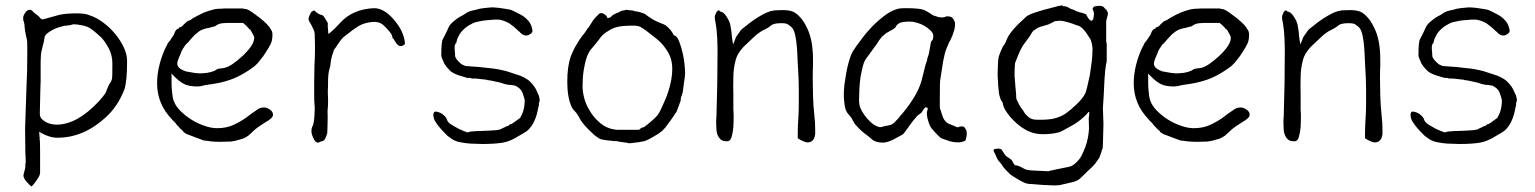

<svg xmlns="http://www.w3.org/2000/svg" viewBox="-20 -513 5628 704"><path d="M342 -141Q351 -151 358.5 -160.5Q366 -170 368 -174Q370 -179 372 -185L375 -192Q378 -200 379 -201Q382 -205 388 -216Q390 -221 391 -225Q392 -229 392 -281Q392 -311 378 -337Q361 -369 342 -384Q337 -388 333 -392Q328 -396 322 -401Q311 -410 302 -414Q290 -419 276 -421Q261 -424 250 -424Q248 -424 241 -422Q239 -421 239 -421H238Q234 -420 230 -420Q227 -420 225 -419Q224 -419 221 -419H220Q212 -418 200 -414Q187 -411 176 -405Q164 -399 155 -392Q144 -384 143 -374Q142 -364 139 -353Q138 -350 137 -346Q136 -341 135 -337Q131 -323 130 -310.5Q129 -298 129 -286V-214Q129 -201 128 -187Q127 -164 127 -141Q126 -118 126 -95Q126 -85 133 -77Q140 -70 149 -65Q158 -60 169 -58Q180 -56 188 -56Q262 -56 342 -141ZM95 171Q88 165 77 153Q66 140 66 131Q66 124 71 110V109Q73 103 73 96Q72 86 74 85Q75 85 74 75Q74 66 74 65Q73 57 73 48Q73 3 72 -39L73 -72Q74 -92 77 -190Q80 -250 80 -310V-338Q80 -362 79 -366Q70 -404 70 -420Q70 -422 69 -426L68 -431V-432Q67 -434 67 -434V-435L66 -436Q65 -439 65 -448Q65 -456 73 -467Q80 -477 89 -477Q95 -477 98 -474Q104 -466 112 -461Q122 -454 123 -452Q132 -440 138 -442Q190 -457 199 -459H200Q222 -464 263 -464Q275 -464 287.5 -462.5Q300 -461 311 -456Q335 -448 359 -430Q383 -412 402 -389Q422 -365 434 -339Q446 -314 446 -289Q446 -214 436 -185Q425 -156 408 -130Q391 -104 369 -84Q287 -8 191 -8Q175 -8 159.5 -13Q144 -18 132 -25L124 -30V-21V-12V-11L125 -7V2Q129 -13 126 -32L127 -26Q125 -14 126 -3Q127 15 127 45V120Q127 125 124 132Q120 140 114 148Q109 156 103 163Q99 168 95 171ZM138 -443 137 -442Q138 -442 138 -442Q138 -442 138 -443Z M625 -60Q623 -63 617 -68Q615 -71 613 -72Q612 -73 611 -74V-75Q556 -131 556 -208Q556 -242 565.5 -278.5Q575 -315 591 -346H592Q593 -351 596 -355.5Q599 -360 602 -363L603 -364L615 -382Q618 -386 619 -390Q621 -394 623 -399Q625 -402 627.5 -404.5Q630 -407 634 -408L635 -409H637V-411V-413H639H640H641Q643 -414 645 -415Q649 -417 652 -421Q655 -425 659 -428Q663 -431 667 -435Q679 -439 687 -446Q710 -459 728 -467Q746 -474 766 -479Q777 -481 786 -481Q795 -481 806 -482H855Q861 -482 869 -482Q876 -481 885 -479Q892 -477 905 -468Q918 -459 932 -448Q946 -437 958 -425Q969 -414 971 -408L972 -407Q979 -398 979 -387Q979 -365 973 -353Q967 -340 955 -322Q950 -314 945.5 -307.5Q941 -301 935 -294Q930 -287 925 -281.5Q920 -276 913 -270Q876 -242 841 -227Q806 -212 760 -205L733 -201Q716 -196 703 -196Q672 -196 655 -205Q637 -214 618 -234L613 -239L609 -244V-237V-231V-208Q609 -192 611 -175Q612 -158 617 -143Q624 -124 642 -106Q660 -88 682.5 -74Q705 -60 729 -52Q754 -43 776 -43Q810 -43 836 -55Q862 -67 883 -82Q893 -90 902 -96.5Q911 -103 919 -108Q932 -119 948 -119Q958 -119 970 -111Q981 -103 981 -93V-90Q979 -83 974 -79Q967 -73 961 -69H960Q949 -62 937.5 -54.5Q926 -47 916 -39Q908 -32 902 -26L891 -16Q884 -11 877 -7.5Q870 -4 862 -2H861Q844 4 827 6Q809 7 789 7Q769 7 755 5.5Q741 4 727 2L700 -8Q686 -13 666 -21Q664 -21 663 -22Q662 -23 660 -24V-25H659Q655 -27 654 -28L653 -29V-30Q649 -35 645 -38Q641 -41 638 -45Q635 -49 631 -52Q628 -55 625 -60ZM642 -315Q640 -310 635 -299Q630 -286 630 -280Q630 -269 641 -261Q650 -255 662 -251H663Q677 -248 691 -246Q705 -244 713 -244Q723 -244 740 -246Q757 -249 765 -253H766Q776 -260 781 -261Q786 -262 796 -263Q811 -264 831 -277Q850 -290 868 -306.5Q886 -323 899 -341Q912 -359 912 -374Q912 -380 907 -388Q903 -396 898 -404L896 -405V-406Q892 -407 891 -410Q888 -414 885 -416V-417Q880 -421 878 -423L873 -427V-428L872 -429H871H870H814Q806 -429 798 -428Q782 -427 772 -419Q769 -417 767 -416Q766 -416 766 -416Q764 -416 761 -415L747 -411Q735 -409 726 -406Q717 -403 710 -398Q703 -393 696 -387Q689 -380 681 -371Q673 -362 669 -357Q663 -352 658 -346V-345Q655 -340 651 -335Q646 -328 642 -315Z M1153 7Q1149 10 1147 10Q1134 11 1124 -19Q1122 -26 1122 -32Q1122 -44 1126 -50Q1131 -59 1133 -89Q1135 -118 1133 -131Q1132 -142 1132 -163V-214Q1132 -245 1133 -273Q1135 -302 1135 -341Q1134 -380 1134 -387Q1134 -396 1130 -404Q1127 -410 1123 -418.5Q1119 -427 1113 -436Q1110 -442 1113 -452Q1118 -464 1120 -467Q1122 -470 1126 -472Q1129 -473 1132 -475Q1145 -462 1156 -459Q1166 -457 1169 -450Q1175 -441 1179 -434Q1182 -430 1182 -426Q1181 -419 1183 -402L1184 -388L1195 -397Q1208 -408 1227 -429Q1272 -479 1350 -483Q1388 -484 1425 -440Q1462 -397 1465 -352Q1458 -344 1449 -344Q1440 -344 1432 -356Q1429 -360 1428 -362Q1426 -368 1420 -373Q1418 -376 1418 -381Q1416 -391 1388 -419Q1370 -436 1341 -432Q1314 -429 1294 -417Q1276 -406 1245 -381Q1236 -376 1221 -354Q1208 -334 1205 -331L1204 -330V-328Q1195 -304 1193 -288Q1192 -273 1189 -263Q1184 -250 1183 -223Q1183 -197 1182 -178Q1183 -159 1183 -142.5Q1183 -126 1181 -105Q1182 -84 1181 -56L1180 -24Q1179 -23 1177.5 -17.5Q1176 -12 1173 -6Q1170 0 1166 3Q1159 5 1153 7Z M1855 -58Q1855 -58 1853 -58Q1847 -56 1846 -54Q1844 -50 1840 -51Q1840 -51 1833 -48Q1832 -47 1830 -46Q1824 -44 1819 -41Q1816 -38 1802 -36Q1779 -34 1750 -33Q1730 -33 1710 -31H1708L1704 -30H1703H1702Q1698 -28 1696 -28H1692Q1689 -28 1686 -31L1682 -32H1680L1679 -33L1675 -35L1663 -40Q1656 -44 1647 -49Q1636 -55 1632 -58Q1630 -60 1625 -64Q1621 -69 1619 -73V-74Q1616 -84 1603 -94Q1591 -103 1576 -104Q1573 -104 1571 -100Q1569 -98 1569 -92Q1569 -78 1577 -66Q1586 -52 1595 -42Q1602 -35 1606 -30Q1611 -25 1616 -20Q1620 -15 1625.5 -11.5Q1631 -8 1636 -4Q1646 3 1660 7Q1674 10 1689 12Q1704 14 1720 14Q1735 15 1748 15Q1793 15 1824 10Q1852 5 1883 -15Q1890 -19 1890 -19L1891 -20Q1896 -22 1898 -24H1899Q1913 -32 1921 -41Q1931 -52 1937.5 -65.5Q1944 -79 1948 -93Q1952 -108 1954 -120Q1955 -125 1956 -125Q1956 -126 1956 -133V-134V-135Q1956 -135 1958 -141Q1959 -144 1959 -147Q1959 -150 1958 -153Q1957 -156 1956 -161Q1956 -165 1953 -168Q1951 -171 1951 -174H1950V-175Q1942 -197 1920 -217Q1908 -227 1886 -236Q1863 -244 1837 -252Q1802 -261 1776 -263Q1726 -269 1713 -269Q1705 -270 1701 -270Q1691 -271 1687 -271Q1685 -272 1675 -276Q1670 -279 1665 -284Q1655 -293 1651 -301Q1648 -305 1648 -323Q1648 -327 1647 -333Q1647 -339 1647 -342Q1647 -344 1648 -348Q1652 -358 1653 -354Q1653 -354 1653 -355Q1655 -369 1662 -381Q1668 -394 1680 -405Q1691 -416 1705 -423Q1718 -431 1730 -433Q1741 -435 1750 -437Q1752 -438 1791 -441Q1807 -442 1816 -440Q1835 -435 1848 -427Q1865 -415 1875 -405Q1880 -401 1884 -397Q1888 -393 1890 -391Q1892 -390 1894 -388Q1896 -386 1902 -384Q1906 -382 1912 -383Q1920 -384 1928 -391Q1934 -397 1932 -404Q1928 -425 1917 -437Q1904 -452 1886 -461Q1861 -474 1853 -477Q1845 -479 1811 -484Q1793 -486 1782 -486Q1747 -483 1739 -481Q1726 -477 1711 -474Q1697 -471 1688 -464Q1678 -457 1667 -452Q1658 -447 1646 -437Q1631 -425 1626 -415Q1614 -388 1604 -370Q1598 -361 1598 -310Q1598 -303 1609 -280Q1611 -277 1618 -267Q1629 -255 1632 -252Q1641 -245 1649 -242Q1654 -239 1678 -232Q1694 -227 1695 -227Q1702 -229 1710 -225Q1711 -225 1725 -225L1761 -221H1762H1763Q1767 -219 1769 -219Q1774 -219 1778 -218L1815 -210Q1824 -207 1830 -205Q1837 -203 1844 -202Q1851 -202 1856 -201Q1868 -199 1869 -199Q1888 -190 1895 -175Q1903 -152 1903 -150Q1905 -144 1903 -128Q1902 -119 1899 -108Q1897 -100 1894 -94Q1889 -83 1888 -82Q1887 -80 1875 -72Q1864 -63 1855 -58ZM1615 -20 1616 -19Q1616 -20 1615.5 -20Q1615 -20 1615 -20Z M2411 -129Q2423 -155 2429 -173Q2437 -197 2441 -219Q2445 -242 2445 -258Q2445 -286 2437 -306Q2429 -325 2417 -340Q2404 -358 2387 -371Q2378 -378 2369 -385Q2360 -392 2350 -400Q2336 -410 2327 -415Q2318 -419 2300 -419Q2262 -419 2243 -414Q2223 -409 2208 -398Q2189 -387 2180 -373Q2176 -367 2153 -339Q2153 -339 2152 -338H2151V-337L2147 -332Q2143 -328 2139 -320Q2132 -308 2128 -292.5Q2124 -277 2121 -260Q2118 -243 2117 -226.5Q2116 -210 2116 -197Q2116 -176 2122.5 -152Q2129 -128 2143 -106Q2156 -84 2175 -67Q2191 -51 2216 -42Q2223 -40 2229 -39L2242 -37H2243H2322H2324L2325 -39Q2333 -46 2336 -45.5Q2339 -45 2347 -51Q2355 -57 2369 -69Q2385 -83 2392 -92Q2400 -103 2411 -129ZM2453 -92Q2437 -68 2431 -61Q2418 -42 2411 -36Q2407 -32 2393 -22Q2383 -16 2373 -10Q2368 -7 2358 -2Q2346 3 2345 4Q2323 9 2301 11Q2286 13 2283 12V11Q2282 11 2275 10L2247 6Q2247 5 2247 5V6Q2247 6 2247 6V5Q2242 5 2229 4Q2220 3 2210 2H2209Q2200 1 2190 -1Q2182 -2 2178 -5H2177Q2168 -11 2159 -18Q2148 -28 2138 -38Q2128 -48 2119 -59Q2108 -73 2107 -76Q2102 -86 2098 -92Q2095 -98 2086 -107H2087H2086Q2078 -115 2073 -128Q2068 -140 2065 -156Q2062 -171 2061 -186Q2060 -201 2060 -213Q2060 -242 2063 -263Q2066 -285 2072 -304Q2079 -323 2090 -343Q2106 -371 2118 -385Q2129 -399 2129 -400L2134 -408Q2139 -412 2145 -423Q2152 -435 2155 -439Q2168 -455 2172 -457V-458Q2176 -462 2179 -464Q2182 -465 2186 -465Q2188 -465 2192 -463H2193Q2205 -455 2205 -452Q2205 -448 2208 -447Q2212 -447 2214 -448L2217 -449L2218 -450H2219L2227 -458Q2227 -458 2231 -460Q2240 -465 2249 -468Q2258 -474 2262 -474Q2278 -476 2278 -478Q2279 -475 2281 -477L2282 -476H2284L2302 -474Q2305 -474 2306 -472H2307Q2323 -470 2331 -467Q2345 -463 2350 -458Q2353 -455 2370 -444Q2380 -438 2391 -433Q2412 -424 2413 -424Q2414 -424 2421 -420Q2426 -416 2431 -411Q2435 -407 2440 -401Q2444 -396 2449 -387L2450 -385L2451 -383H2453L2454 -382H2456Q2465 -376 2471 -359Q2478 -341 2483 -319Q2488 -297 2490 -277Q2492 -256 2492 -245Q2492 -233 2488 -210Q2485 -191 2483 -172Q2480 -168 2480 -163Q2479 -160 2477 -156V-155Q2476 -152 2476 -146Q2476 -143 2474 -139Q2462 -107 2461 -104Q2460 -103 2453 -92ZM2262 -474Q2262 -475 2262 -475Z M2905 -6Q2905 -41 2906 -59L2908 -94Q2909 -111 2909 -147V-183Q2909 -207 2908 -228Q2907 -250 2905 -282Q2904 -313 2902 -339Q2900 -365 2896 -383Q2892 -401 2886 -409Q2882 -415 2870 -423Q2864 -428 2845 -428Q2819 -428 2809 -421Q2796 -410 2780 -403Q2762 -394 2743 -376Q2725 -359 2706 -341Q2684 -317 2678 -295Q2669 -262 2669 -231Q2668 -196 2669 -166Q2669 -136 2669 -111Q2669 -107 2670 -94Q2670 -82 2670 -75Q2670 -61 2669 -47Q2667 -26 2662 -9Q2657 5 2647 5Q2630 5 2623 -1Q2616 -7 2612 -16Q2608 -24 2607 -36Q2606 -48 2606 -60Q2606 -67 2606 -73Q2607 -80 2607 -86Q2609 -147 2610 -208.5Q2611 -270 2611 -332Q2611 -350 2610 -368Q2608 -402 2607 -407Q2606 -416 2604 -428Q2601 -442 2601 -446Q2601 -452 2601 -454Q2602 -456 2605 -464Q2606 -469 2610 -472Q2612 -475 2616 -475Q2619 -472 2622 -470H2625L2627 -469Q2637 -465 2647 -447Q2655 -435 2658 -421Q2660 -409 2662 -396Q2663 -381 2665 -368L2668 -350L2675 -367Q2678 -378 2685 -386Q2692 -396 2697 -403Q2702 -408 2714 -417Q2726 -427 2740 -437Q2754 -447 2769 -455.5Q2784 -464 2791 -467Q2805 -473 2820 -475Q2835 -476 2850 -476Q2880 -476 2894 -467Q2909 -458 2925 -436Q2941 -411 2949 -386Q2957 -360 2959 -335Q2961 -316 2961 -296Q2961 -289 2961 -273Q2960 -255 2960 -225Q2960 -201 2961 -163.5Q2962 -126 2966 -89Q2969 -64 2969 -38Q2969 -30 2969 -21Q2968 -13 2965 -6Q2962 1 2956 5Q2948 10 2938 9Q2934 9 2919 2Q2915 1 2912 -2Q2905 -6 2905 -6ZM2956 5ZM2697 -403Z M3244 -400Q3241 -399 3238 -396Q3236 -395 3235 -394V-395L3234 -394Q3233 -393 3232 -393H3231L3230 -392Q3224 -387 3218 -382Q3213 -378 3208 -371Q3202 -364 3199 -358Q3196 -353 3191 -346Q3185 -339 3179 -330L3171 -319Q3166 -311 3160 -304Q3149 -291 3144 -271Q3139 -251 3135 -229Q3132 -206 3131 -185Q3130 -164 3130 -150Q3130 -150 3130 -141Q3130 -137 3131 -131Q3132 -121 3140 -106Q3148 -92 3159 -79Q3171 -65 3184 -56Q3202 -45 3211 -47Q3218 -49 3226 -51Q3248 -54 3255 -60Q3262 -66 3269 -74Q3276 -80 3279 -86Q3289 -96 3304 -116Q3324 -142 3339 -169Q3354 -197 3360 -221Q3373 -273 3374 -277Q3378 -287 3378 -289L3379 -290L3380 -298Q3381 -300 3384 -310Q3386 -315 3387 -322Q3388 -327 3389 -334Q3390 -340 3391 -345Q3392 -351 3393 -356Q3395 -360 3395 -363H3396L3397 -364Q3402 -367 3402 -382Q3402 -392 3391 -402Q3382 -411 3369 -418.5Q3356 -426 3341 -430Q3327 -434 3315 -434Q3300 -434 3285 -431Q3271 -428 3262 -411Q3261 -411 3261 -410H3260Q3259 -409 3257 -407H3256Q3254 -405 3252 -404Q3247 -402 3244 -400ZM3505 8Q3501 9 3489 9Q3477 9 3463 5Q3448 0 3434 -5Q3424 -9 3397 -41Q3389 -50 3383 -71Q3375 -96 3381 -111Q3384 -117 3377 -119L3375 -120L3373 -119Q3368 -115 3365 -110Q3361 -103 3359 -100Q3342 -89 3338 -82Q3329 -72 3321 -61Q3309 -44 3300.5 -32.5Q3292 -21 3290 -20Q3287 -18 3253 0Q3245 4 3235 7Q3226 10 3217 10Q3190 10 3176 -3Q3170 -9 3159 -17Q3148 -25 3139 -33Q3130 -41 3122 -50Q3114 -58 3111 -64Q3107 -72 3103 -79Q3099 -85 3092 -93Q3080 -105 3077 -127Q3074 -149 3074 -165Q3074 -180 3076 -201Q3079 -223 3083 -246Q3087 -268 3093 -289Q3099 -310 3106 -323Q3117 -341 3137 -367Q3156 -393 3179 -417Q3202 -440 3228 -459Q3253 -477 3278 -482Q3287 -483 3294 -483Q3302 -483 3309 -483Q3327 -483 3347 -481Q3366 -479 3379 -471Q3385 -467 3392 -463Q3401 -456 3407 -455Q3413 -453 3419 -451Q3426 -449 3434 -449H3435Q3442 -449 3448 -452L3450 -453Q3451 -453 3455 -453H3454H3455Q3470 -453 3475 -444Q3482 -434 3482 -424Q3482 -415 3479 -403Q3473 -386 3472 -382Q3468 -373 3463 -362H3462Q3458 -352 3453 -341Q3447 -329 3444 -315Q3438 -289 3438 -287Q3429 -228 3428 -223Q3426 -217 3426 -156V-122Q3426 -114 3429 -109Q3430 -105 3436 -87Q3444 -63 3467 -56Q3474 -53 3488 -47Q3494 -45 3499 -49Q3509 -50 3511 -49H3512Q3514 -49 3518 -44Q3522 -38 3524 -32Q3526 -23 3524 -14Q3522 -1 3519 3Q3516 5 3505 8Z M3976 -237Q3976 -237 3981 -272Q3984 -292 3985 -309Q3986 -327 3986 -334Q3986 -341 3983 -355Q3980 -368 3975 -374Q3969 -384 3964 -391Q3952 -407 3950 -408Q3940 -417 3936 -418Q3928 -420 3913 -426Q3905 -429 3886 -434Q3872 -437 3868 -437Q3860 -437 3855 -436Q3848 -436 3845 -434Q3835 -428 3823 -423Q3802 -417 3799 -416H3798Q3795 -415 3785 -411L3784 -410Q3778 -407 3772 -402H3771Q3765 -397 3755 -379Q3742 -362 3730 -345Q3722 -332 3713 -310Q3702 -283 3702 -282Q3700 -269 3700 -236Q3700 -230 3703 -197Q3706 -168 3706 -161Q3705 -152 3711 -141Q3720 -123 3723 -119Q3735 -104 3736 -100Q3738 -96 3751 -84Q3758 -78 3766 -76Q3771 -74 3784 -74Q3826 -73 3849 -79.5Q3872 -86 3888.5 -97.5Q3905 -109 3928 -131Q3951 -153 3960 -172Q3964 -181 3976 -237ZM3972 -79Q3975 -100 3974 -101Q3973 -105 3969 -100Q3963 -92 3956 -86Q3943 -74 3933 -67Q3923 -59 3904 -49Q3871 -30 3863 -28Q3838 -21 3805 -21Q3780 -21 3761 -28Q3737 -37 3717 -53Q3697 -69 3682 -87Q3663 -111 3659 -125Q3656 -139 3655 -140L3652 -143Q3651 -143 3648 -152Q3644 -164 3643 -170L3640 -199L3638 -237L3639 -277Q3640 -299 3643 -308Q3645 -316 3657 -342Q3665 -351 3671 -367Q3682 -398 3743 -452Q3757 -465 3842 -486Q3854 -489 3861 -491Q3869 -493 3877 -493V-492V-490H3886Q3890 -488 3893 -488L3895 -487Q3898 -484 3908 -480Q3917 -477 3917 -477H3918Q3925 -472 3929 -471Q3931 -470 3937 -469V-468L3943 -467Q3949 -466 3950 -465Q3955 -463 3962 -461V-460L3963 -459Q3964 -457 3968 -450Q3973 -442 3977 -439Q3984 -434 3988 -442L3989 -443V-444Q3989 -445 3990 -453Q3992 -458 3991 -465V-466Q3991 -466 3989 -473L3988 -477H3987Q3986 -477 3986 -478L3987 -483Q3988 -485 3989 -486Q3990 -488 3992 -489Q3995 -490 4003 -491Q4009 -492 4014 -492Q4018 -491 4021 -490H4022Q4026 -488 4027 -487Q4030 -484 4034 -479Q4035 -478 4037 -477Q4038 -475 4039 -473Q4041 -469 4042 -467Q4042 -463 4042 -459Q4041 -454 4039 -448V-447Q4036 -440 4036 -432V-404Q4036 -390 4036 -382Q4035 -362 4038 -351V-298Q4038 -283 4037 -283H4036H4037Q4036 -282 4034 -267V-266Q4033 -264 4030 -225Q4030 -225 4027 -164L4024 -117L4026 -58Q4026 -49 4025 -22Q4024 29 4023 31Q4020 37 4019 42V43Q4017 50 4011 65Q4010 67 4002 78Q3997 85 3995 88Q3993 90 3993 90L3980 104Q3979 104 3979 105H3978Q3976 107 3944 138Q3934 149 3916 154L3882 162Q3878 163 3864 166Q3856 167 3846 167Q3837 167 3802 165Q3767 162 3765 162Q3746 162 3734 156Q3725 152 3700 137Q3682 126 3678 120Q3664 107 3657 97Q3652 88 3648 84Q3641 78 3636 68Q3635 66 3629 52Q3624 43 3623 39Q3623 35 3626 34Q3631 32 3639 32Q3651 32 3653 36Q3664 55 3670 60Q3688 71 3691 76Q3699 93 3703 93Q3708 94 3710 94Q3710 94 3710 94H3709Q3710 94 3710 94Q3710 94 3710 94Q3723 98 3734 105Q3743 111 3764 112L3825 115L3826 114Q3827 114 3863 106Q3895 100 3898 99Q3911 97 3925 84Q3939 71 3945.5 58Q3952 45 3959 27.5Q3966 10 3969.5 -11Q3973 -32 3973 -43Q3972 -60 3972 -79Z M4206 -60Q4204 -63 4198 -68Q4196 -71 4194 -72Q4193 -73 4192 -74V-75Q4137 -131 4137 -208Q4137 -242 4146.5 -278.5Q4156 -315 4172 -346H4173Q4174 -351 4177 -355.5Q4180 -360 4183 -363L4184 -364L4196 -382Q4199 -386 4200 -390Q4202 -394 4204 -399Q4206 -402 4208.5 -404.5Q4211 -407 4215 -408L4216 -409H4218V-411V-413H4220H4221H4222Q4224 -414 4226 -415Q4230 -417 4233 -421Q4236 -425 4240 -428Q4244 -431 4248 -435Q4260 -439 4268 -446Q4291 -459 4309 -467Q4327 -474 4347 -479Q4358 -481 4367 -481Q4376 -481 4387 -482H4436Q4442 -482 4450 -482Q4457 -481 4466 -479Q4473 -477 4486 -468Q4499 -459 4513 -448Q4527 -437 4539 -425Q4550 -414 4552 -408L4553 -407Q4560 -398 4560 -387Q4560 -365 4554 -353Q4548 -340 4536 -322Q4531 -314 4526.5 -307.5Q4522 -301 4516 -294Q4511 -287 4506 -281.5Q4501 -276 4494 -270Q4457 -242 4422 -227Q4387 -212 4341 -205L4314 -201Q4297 -196 4284 -196Q4253 -196 4236 -205Q4218 -214 4199 -234L4194 -239L4190 -244V-237V-231V-208Q4190 -192 4192 -175Q4193 -158 4198 -143Q4205 -124 4223 -106Q4241 -88 4263.5 -74Q4286 -60 4310 -52Q4335 -43 4357 -43Q4391 -43 4417 -55Q4443 -67 4464 -82Q4474 -90 4483 -96.5Q4492 -103 4500 -108Q4513 -119 4529 -119Q4539 -119 4551 -111Q4562 -103 4562 -93V-90Q4560 -83 4555 -79Q4548 -73 4542 -69H4541Q4530 -62 4518.5 -54.5Q4507 -47 4497 -39Q4489 -32 4483 -26L4472 -16Q4465 -11 4458 -7.5Q4451 -4 4443 -2H4442Q4425 4 4408 6Q4390 7 4370 7Q4350 7 4336 5.5Q4322 4 4308 2L4281 -8Q4267 -13 4247 -21Q4245 -21 4244 -22Q4243 -23 4241 -24V-25H4240Q4236 -27 4235 -28L4234 -29V-30Q4230 -35 4226 -38Q4222 -41 4219 -45Q4216 -49 4212 -52Q4209 -55 4206 -60ZM4223 -315Q4221 -310 4216 -299Q4211 -286 4211 -280Q4211 -269 4222 -261Q4231 -255 4243 -251H4244Q4258 -248 4272 -246Q4286 -244 4294 -244Q4304 -244 4321 -246Q4338 -249 4346 -253H4347Q4357 -260 4362 -261Q4367 -262 4377 -263Q4392 -264 4412 -277Q4431 -290 4449 -306.5Q4467 -323 4480 -341Q4493 -359 4493 -374Q4493 -380 4488 -388Q4484 -396 4479 -404L4477 -405V-406Q4473 -407 4472 -410Q4469 -414 4466 -416V-417Q4461 -421 4459 -423L4454 -427V-428L4453 -429H4452H4451H4395Q4387 -429 4379 -428Q4363 -427 4353 -419Q4350 -417 4348 -416Q4347 -416 4347 -416Q4345 -416 4342 -415L4328 -411Q4316 -409 4307 -406Q4298 -403 4291 -398Q4284 -393 4277 -387Q4270 -380 4262 -371Q4254 -362 4250 -357Q4244 -352 4239 -346V-345Q4236 -340 4232 -335Q4227 -328 4223 -315Z M4985 -6Q4985 -41 4986 -59L4988 -94Q4989 -111 4989 -147V-183Q4989 -207 4988 -228Q4987 -250 4985 -282Q4984 -313 4982 -339Q4980 -365 4976 -383Q4972 -401 4966 -409Q4962 -415 4950 -423Q4944 -428 4925 -428Q4899 -428 4889 -421Q4876 -410 4860 -403Q4842 -394 4823 -376Q4805 -359 4786 -341Q4764 -317 4758 -295Q4749 -262 4749 -231Q4748 -196 4749 -166Q4749 -136 4749 -111Q4749 -107 4750 -94Q4750 -82 4750 -75Q4750 -61 4749 -47Q4747 -26 4742 -9Q4737 5 4727 5Q4710 5 4703 -1Q4696 -7 4692 -16Q4688 -24 4687 -36Q4686 -48 4686 -60Q4686 -67 4686 -73Q4687 -80 4687 -86Q4689 -147 4690 -208.5Q4691 -270 4691 -332Q4691 -350 4690 -368Q4688 -402 4687 -407Q4686 -416 4684 -428Q4681 -442 4681 -446Q4681 -452 4681 -454Q4682 -456 4685 -464Q4686 -469 4690 -472Q4692 -475 4696 -475Q4699 -472 4702 -470H4705L4707 -469Q4717 -465 4727 -447Q4735 -435 4738 -421Q4740 -409 4742 -396Q4743 -381 4745 -368L4748 -350L4755 -367Q4758 -378 4765 -386Q4772 -396 4777 -403Q4782 -408 4794 -417Q4806 -427 4820 -437Q4834 -447 4849 -455.5Q4864 -464 4871 -467Q4885 -473 4900 -475Q4915 -476 4930 -476Q4960 -476 4974 -467Q4989 -458 5005 -436Q5021 -411 5029 -386Q5037 -360 5039 -335Q5041 -316 5041 -296Q5041 -289 5041 -273Q5040 -255 5040 -225Q5040 -201 5041 -163.5Q5042 -126 5046 -89Q5049 -64 5049 -38Q5049 -30 5049 -21Q5048 -13 5045 -6Q5042 1 5036 5Q5028 10 5018 9Q5014 9 4999 2Q4995 1 4992 -2Q4985 -6 4985 -6ZM5036 5ZM4777 -403Z M5438 -58Q5438 -58 5436 -58Q5430 -56 5429 -54Q5427 -50 5423 -51Q5423 -51 5416 -48Q5415 -47 5413 -46Q5407 -44 5402 -41Q5399 -38 5385 -36Q5362 -34 5333 -33Q5313 -33 5293 -31H5291L5287 -30H5286H5285Q5281 -28 5279 -28H5275Q5272 -28 5269 -31L5265 -32H5263L5262 -33L5258 -35L5246 -40Q5239 -44 5230 -49Q5219 -55 5215 -58Q5213 -60 5208 -64Q5204 -69 5202 -73V-74Q5199 -84 5186 -94Q5174 -103 5159 -104Q5156 -104 5154 -100Q5152 -98 5152 -92Q5152 -78 5160 -66Q5169 -52 5178 -42Q5185 -35 5189 -30Q5194 -25 5199 -20Q5203 -15 5208.5 -11.5Q5214 -8 5219 -4Q5229 3 5243 7Q5257 10 5272 12Q5287 14 5303 14Q5318 15 5331 15Q5376 15 5407 10Q5435 5 5466 -15Q5473 -19 5473 -19L5474 -20Q5479 -22 5481 -24H5482Q5496 -32 5504 -41Q5514 -52 5520.5 -65.5Q5527 -79 5531 -93Q5535 -108 5537 -120Q5538 -125 5539 -125Q5539 -126 5539 -133V-134V-135Q5539 -135 5541 -141Q5542 -144 5542 -147Q5542 -150 5541 -153Q5540 -156 5539 -161Q5539 -165 5536 -168Q5534 -171 5534 -174H5533V-175Q5525 -197 5503 -217Q5491 -227 5469 -236Q5446 -244 5420 -252Q5385 -261 5359 -263Q5309 -269 5296 -269Q5288 -270 5284 -270Q5274 -271 5270 -271Q5268 -272 5258 -276Q5253 -279 5248 -284Q5238 -293 5234 -301Q5231 -305 5231 -323Q5231 -327 5230 -333Q5230 -339 5230 -342Q5230 -344 5231 -348Q5235 -358 5236 -354Q5236 -354 5236 -355Q5238 -369 5245 -381Q5251 -394 5263 -405Q5274 -416 5288 -423Q5301 -431 5313 -433Q5324 -435 5333 -437Q5335 -438 5374 -441Q5390 -442 5399 -440Q5418 -435 5431 -427Q5448 -415 5458 -405Q5463 -401 5467 -397Q5471 -393 5473 -391Q5475 -390 5477 -388Q5479 -386 5485 -384Q5489 -382 5495 -383Q5503 -384 5511 -391Q5517 -397 5515 -404Q5511 -425 5500 -437Q5487 -452 5469 -461Q5444 -474 5436 -477Q5428 -479 5394 -484Q5376 -486 5365 -486Q5330 -483 5322 -481Q5309 -477 5294 -474Q5280 -471 5271 -464Q5261 -457 5250 -452Q5241 -447 5229 -437Q5214 -425 5209 -415Q5197 -388 5187 -370Q5181 -361 5181 -310Q5181 -303 5192 -280Q5194 -277 5201 -267Q5212 -255 5215 -252Q5224 -245 5232 -242Q5237 -239 5261 -232Q5277 -227 5278 -227Q5285 -229 5293 -225Q5294 -225 5308 -225L5344 -221H5345H5346Q5350 -219 5352 -219Q5357 -219 5361 -218L5398 -210Q5407 -207 5413 -205Q5420 -203 5427 -202Q5434 -202 5439 -201Q5451 -199 5452 -199Q5471 -190 5478 -175Q5486 -152 5486 -150Q5488 -144 5486 -128Q5485 -119 5482 -108Q5480 -100 5477 -94Q5472 -83 5471 -82Q5470 -80 5458 -72Q5447 -63 5438 -58ZM5198 -20 5199 -19Q5199 -20 5198.5 -20Q5198 -20 5198 -20Z"/></svg>

Font: ToneOZ-Pinyin-Tsuipita-TC
Style: Regular
Weight: 400
Designer: ÂÆ£ÂøóÂáåJeffrey Xuan(jeffreyx@gmail.com, ToneOZ.com) ÈòøÂù§(cjkFonts)
Foundry: ToneOZ
Version: Version 0.24071